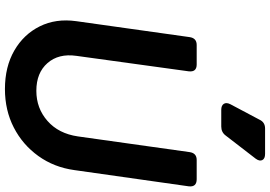

<svg xmlns="http://www.w3.org/2000/svg" viewBox="-174 -880 1067 758"><g transform="rotate(90 359.0 -501.5)"><path d="M332 12Q244 12 180 -25Q116 -62 84.5 -125.5Q53 -189 64 -269L127 -717Q131 -745 158 -745H235Q266 -745 262 -713L201 -270Q191 -200 229.5 -156Q268 -112 339 -112Q408 -112 458 -156Q508 -200 519 -276L581 -717Q585 -745 612 -745H688Q720 -745 716 -713L652 -262Q641 -182 596.5 -120Q552 -58 484 -23Q416 12 332 12ZM414 -842Q397 -842 390.5 -852Q384 -862 392 -878L453 -993Q463 -1015 488 -1015H588Q607 -1015 612.5 -1004Q618 -993 607 -978L516 -860Q503 -842 480 -842Z"/></g></svg>

Font: Pitagon Sans Text Bold
Style: Italic
Weight: 700
Italic angle: -8°
Designer: Travis Tran
Foundry: Pitagon
Version: Version 1.001; ttfautohint (v1.8.4.7-5d5b);gftools[0.9.26]